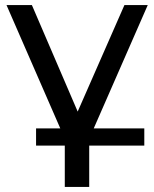

<svg xmlns="http://www.w3.org/2000/svg" viewBox="-20 -550 614 764"><path d="M5.9 -529.8H106.9L289.1 -106L475.1 -529.8H567.9L335 2V193.8H237.8V2ZM123.5 29.3V-39.1H554.2V29.3Z"/></svg>

Font: Montserrat Medium
Style: Regular
Weight: 500
Designer: Julieta Ulanovsky
Foundry: Julieta Ulanovsky
Version: Version 7.200